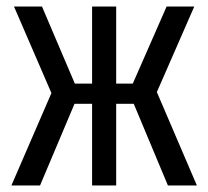

<svg xmlns="http://www.w3.org/2000/svg" viewBox="-20 -570 640 590"><path d="M15 0 138 -284 23 -550H109L210 -313H263V-550H337V-313H388L492 -550H577L462 -287L585 0H496L391 -251H337V0H263V-251H209L103 0Z"/></svg>

Font: JetBrains Mono NL
Style: Regular
Weight: 400
Monospace: yes
Designer: Philipp Nurullin, Konstantin Bulenkov
Foundry: JetBrains
Version: Version 2.305; ttfautohint (v1.8.4.7-5d5b)